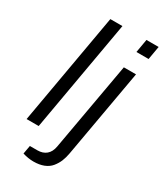

<svg xmlns="http://www.w3.org/2000/svg" viewBox="-223 -808 921 1081"><g transform="rotate(30 237.0 -267.5)"><path d="M33.2 0 160.2 -723.1H238.8L111.8 0ZM379.9 -636.2 395 -723.1H474.1L459 -636.2ZM186 188Q151.9 188 115.2 176.8L125 122.1H173.8Q209 122.1 231.2 103.3Q253.4 84.5 259.8 47.9L361.8 -525.9H440.9L339.8 45.9Q334.5 76.2 324.7 99.9Q314.9 123.5 297.9 144.5Q280.8 165.5 252.4 176.8Q224.1 188 186 188Z"/></g></svg>

Font: Archivo Expanded Light
Style: Italic
Weight: 300
Width: 7
Italic angle: -10°
Designer: Hector Gatti
Foundry: Omnibus-Type
Version: Version 2.001